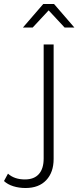

<svg xmlns="http://www.w3.org/2000/svg" viewBox="-108 -745 394 963"><path d="M-41.5 189C-22.5 195 -2 198 20 198C64.7 198 99.3 184.8 124 158.5C148.7 132.2 161 96.7 161 52V-522H111V50C111 84 103 110 87 128C71 146 47.7 155 17 155C-18.3 155 -46.7 145.3 -68 126L-88 163C-76 174.3 -60.5 183 -41.5 189ZM216 -607H265L163 -725H109L7 -607H56L136 -693Z"/></svg>

Font: Montserrat Custom ExtraLight
Style: Regular
Weight: 300
Designer: Julieta Ulanovsky
Foundry: Julieta Ulanovsky
Version: Version 7.200